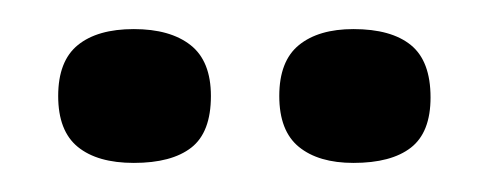

<svg xmlns="http://www.w3.org/2000/svg" viewBox="-20 -723 336 132"><path d="M223 -611Q199 -611 185.5 -622Q172 -633 172 -657Q172 -681 185.5 -692Q199 -703 223 -703Q249 -703 262.5 -692Q276 -681 276 -656Q276 -632 262.5 -621.5Q249 -611 223 -611ZM72 -611Q47 -611 33.5 -622Q20 -633 20 -657Q20 -681 33.5 -692Q47 -703 72 -703Q97 -703 111 -692Q125 -681 125 -657Q125 -632 111.5 -621.5Q98 -611 72 -611Z"/></svg>

Font: Bricolage Grotesque Condensed
Style: Regular
Weight: 400
Width: 3
Designer: Mathieu Triay
Foundry: Atelier Triay
Version: Version 1.000;gftools[0.9.30]